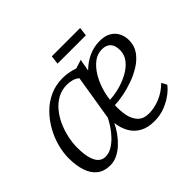

<svg xmlns="http://www.w3.org/2000/svg" viewBox="-157 -923 1154 1154"><g transform="rotate(-45 420.0 -346.0)"><path d="M508.5 -564.5 495 -488Q530 -523 572.5 -543Q615 -563 661.5 -564.5Q708.5 -566 738.5 -549.8Q768.5 -533.5 783.2 -505.2Q798 -477 798 -442.5Q798 -397 773.8 -362Q749.5 -327 710 -301.8Q670.5 -276.5 624.8 -260.2Q579 -244 536 -235.8Q493 -227.5 461.5 -227Q459 -182 467 -140.5Q475 -99 499.8 -72.5Q524.5 -46 573.5 -46Q616 -46 663.8 -65Q711.5 -84 753 -124.5L771 -91.5Q757.5 -71.5 726.8 -47.8Q696 -24 653.8 -7Q611.5 10 561.5 10Q506 10 468.5 -10.8Q431 -31.5 410 -68.2Q389 -105 383 -153.5Q369.5 -124.5 349 -95.8Q328.5 -67 303 -43Q277.5 -19 248 -4.5Q218.5 10 186.5 10Q135.5 10 103 -15.5Q70.5 -41 54.8 -88Q39 -135 39 -198Q39 -244.5 52.5 -295.2Q66 -346 92.5 -393.8Q119 -441.5 157.2 -480.2Q195.5 -519 245 -541.8Q294.5 -564.5 354.5 -564.5Q380.5 -564.5 406.5 -559.5Q432.5 -554.5 453.5 -547ZM378 -203.5 425 -492Q410 -505.5 388.5 -511.8Q367 -518 343.5 -518Q299.5 -517.5 264.2 -498.2Q229 -479 202 -446.2Q175 -413.5 157 -373.2Q139 -333 129.8 -289.8Q120.5 -246.5 120.5 -206.5Q120.5 -152.5 130.2 -117Q140 -81.5 158.2 -64.2Q176.5 -47 202 -47Q232 -47 259.2 -63.5Q286.5 -80 309.8 -104.8Q333 -129.5 350.5 -156.2Q368 -183 378 -203.5ZM644 -519.5Q604.5 -519.5 573.2 -495.8Q542 -472 518.8 -434.5Q495.5 -397 481.5 -353.8Q467.5 -310.5 463.5 -270.5Q504.5 -272 548.8 -284Q593 -296 631.5 -317.5Q670 -339 693.8 -369.5Q717.5 -400 717.5 -438.5Q717.5 -478.5 698.8 -499Q680 -519.5 644 -519.5ZM401 -702.5H641.5L635 -647H394Z"/></g></svg>

Font: Merriweather 24pt Light
Style: Italic
Weight: 300
Italic angle: -7.8°
Version: Version 2.101